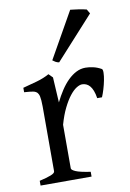

<svg xmlns="http://www.w3.org/2000/svg" viewBox="-83 -779 563 831"><g transform="rotate(-10 198.0 -363.5)"><path d="M376 -450.7Q380.4 -447.8 380.1 -433.6Q379.9 -419.4 376.2 -400.9Q372.6 -382.3 366.7 -362.8Q360.8 -343.3 355 -330.1H334Q331.1 -349.6 325.7 -363.3Q320.3 -377 313.2 -385Q306.2 -393.1 297.6 -396.7Q289.1 -400.4 279.8 -400.4Q269 -400.4 254.6 -391.4Q240.2 -382.3 225.1 -363Q210 -343.8 195.1 -313.7Q180.2 -283.7 168.5 -242.2V-50.8Q168.5 -43.5 186.8 -35.6Q205.1 -27.8 251 -21V0H26.9V-21Q59.1 -28.3 77.1 -35.4Q95.2 -42.5 95.2 -50.8V-335Q95.2 -351.1 94.2 -362.1Q93.3 -373 91.8 -379.9Q90.3 -386.7 88.1 -390.6Q85.9 -394.5 84 -397Q80.6 -400.4 76.4 -402.6Q72.3 -404.8 65.7 -406.2Q59.1 -407.7 49.8 -408.4Q40.5 -409.2 26.9 -410.2V-429.7Q58.6 -438 89.1 -446.5Q119.6 -455.1 144 -468.8L161.1 -451.7L167.5 -340.8Q180.7 -367.7 196 -391.1Q211.4 -414.6 229 -431.9Q246.6 -449.2 265.9 -459Q285.2 -468.8 306.2 -468.8Q321.8 -468.8 339.8 -464.8Q357.9 -460.9 376 -450.7ZM198.7 -511.2Q189.9 -512.7 183.1 -516.6Q176.3 -520.5 170.9 -524.9L285.2 -727.1Q291 -726.6 300.5 -725.3Q310.1 -724.1 320.6 -722.7Q331.1 -721.2 340.8 -719.2Q350.6 -717.3 356 -715.8L367.2 -696.8Z"/></g></svg>

Font: Gentium Plus APac
Style: Regular
Weight: 400
Designer: J. Victor Gaultney, Annie Olsen, Iska Routamaa, Becca Hirsbrunner
Foundry: SIL International
Version: Version 5.000